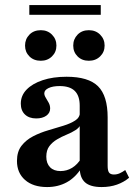

<svg xmlns="http://www.w3.org/2000/svg" viewBox="-20 -734 554 765"><path d="M297.6 -208.1V-312.9Q297.6 -352.4 277.8 -371.8Q258.1 -391.1 217.7 -391.1Q190.3 -391.1 173.4 -383.1Q156.5 -375 156.5 -362.1Q156.5 -354 162.5 -344.4Q168.5 -334.7 174.2 -324.2Q179.8 -313.7 179.8 -301.6Q179.8 -283.9 164.5 -273Q149.2 -262.1 124.2 -262.1Q96 -262.1 79.4 -277.8Q62.9 -293.5 62.9 -321Q62.9 -353.2 85.9 -377Q108.9 -400.8 150 -414.5Q191.1 -428.2 245.2 -428.2Q332.3 -428.2 370.6 -390.3Q408.9 -352.4 408.9 -266.1V-208.1ZM167.7 11.3Q112.1 11.3 79.8 -16.9Q47.6 -45.2 47.6 -92.7Q47.6 -129.8 65.7 -153.2Q83.9 -176.6 112.1 -191.1Q140.3 -205.6 172.2 -214.9Q204 -224.2 232.7 -233.1Q261.3 -241.9 279.8 -254Q298.4 -266.1 298.4 -286.3L302.4 -240.3Q296.8 -225.8 281 -215.7Q265.3 -205.6 245.6 -197.6Q225.8 -189.5 207.3 -178.6Q188.7 -167.7 176.6 -151.6Q164.5 -135.5 164.5 -109.7Q164.5 -83.1 179.4 -67.7Q194.4 -52.4 221 -52.4Q246 -52.4 267.3 -65.3Q288.7 -78.2 304.8 -104.8L305.6 -66.1Q280.6 -26.6 246 -7.7Q211.3 11.3 167.7 11.3ZM408.9 -73.4Q408.9 -54 414.5 -46.4Q420.2 -38.7 433.9 -38.7Q446 -38.7 456.9 -43.5Q467.7 -48.4 479 -56.5L494.4 -25.8Q473.4 -8.1 446 1.6Q418.5 11.3 384.7 11.3Q339.5 11.3 318.5 -7.7Q297.6 -26.6 297.6 -66.9V-208.1H408.9ZM333.9 -491.9Q306.5 -491.9 289.1 -509.3Q271.8 -526.6 271.8 -552.4Q271.8 -578.2 289.1 -596Q306.5 -613.7 333.9 -613.7Q361.3 -613.7 379 -596Q396.8 -578.2 396.8 -552.4Q396.8 -526.6 379 -509.3Q361.3 -491.9 333.9 -491.9ZM142.7 -491.9Q114.5 -491.9 97.2 -509.3Q79.8 -526.6 79.8 -552.4Q79.8 -578.2 97.2 -596Q114.5 -613.7 142.7 -613.7Q169.4 -613.7 187.1 -596Q204.8 -578.2 204.8 -552.4Q204.8 -526.6 187.1 -509.3Q169.4 -491.9 142.7 -491.9ZM96.8 -675V-713.7H381.5V-675Z"/></svg>

Font: Playfair 9pt
Style: Bold
Weight: 700
Designer: Claus Eggers Sørensen
Foundry: Claus Eggers Sørensen
Version: Version 2.203